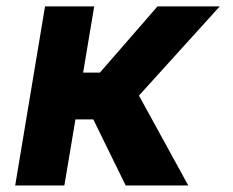

<svg xmlns="http://www.w3.org/2000/svg" viewBox="-20 -565 711 585"><path d="M117.2 -545.5H267L233.3 -343.8H284.4L459.9 -545.5H649.5L403.4 -273.8L553.6 0H362.9L264.2 -201.3H209.9L176.1 0H26.3Z"/></svg>

Font: Inter P
Style: Bold Italic
Weight: 700
Italic angle: 9.39999°
Designer: Rasmus Andersson
Foundry: rsms
Version: Version 3.018;git-588b23468